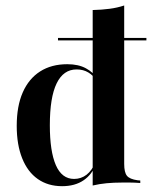

<svg xmlns="http://www.w3.org/2000/svg" viewBox="-20 -651 541 683"><path d="M200.8 11.3Q150.8 11.3 114.5 -14.1Q78.2 -39.5 58.9 -87.9Q39.5 -136.3 39.5 -203.2Q39.5 -273.4 60.9 -322.2Q82.3 -371 122.6 -396.8Q162.9 -422.6 219.4 -422.6Q258.9 -422.6 285.5 -408.1Q312.1 -393.5 321 -375.8L318.5 -368.5Q312.1 -382.3 294.4 -393.1Q276.6 -404 252.4 -404Q205.6 -404 181.5 -354.4Q157.3 -304.8 157.3 -205.6Q157.3 -112.9 178.6 -63.7Q200 -14.5 243.5 -14.5Q268.5 -14.5 287.9 -29.4Q307.3 -44.4 319.4 -74.2L321 -67.7Q308.1 -30.6 277.4 -9.7Q246.8 11.3 200.8 11.3ZM309.7 0V-208.1H421.8V-67.7Q421.8 -37.9 431.5 -25.8Q441.1 -13.7 469.4 -9.7L479 -8.9V0Q458.1 -1.6 443.5 -1.6Q429 -1.6 413.7 -1.6Q384.7 -1.6 359.3 0.8Q333.9 3.2 309.7 8.9ZM309.7 -208.1V-615.3Q342.7 -616.1 370.2 -619.8Q397.6 -623.4 421.8 -631.5V-208.1ZM186.3 -507.3V-516.1H500.8V-507.3Z"/></svg>

Font: Playfair 144pt SemiCondensed
Style: Bold
Weight: 700
Width: 4
Designer: Claus Eggers Sørensen
Foundry: Claus Eggers Sørensen
Version: Version 2.203